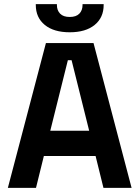

<svg xmlns="http://www.w3.org/2000/svg" viewBox="-20 -908 674 928"><path d="M154 0H18L202 -700H432L616 0H480L442 -154H192ZM308 -617 223 -276H411L326 -617ZM153 -884V-888H255V-884Q255 -858 270.5 -842Q286 -826 317 -826Q348 -826 363.5 -842Q379 -858 379 -884V-888H481V-884Q481 -823 437.5 -787.5Q394 -752 317 -752Q240 -752 196.5 -787.5Q153 -823 153 -884Z"/></svg>

Font: Rootstock Sans Headline
Style: Bold
Weight: 700
Designer: Florian Karsten
Foundry: Florian Karsten
Version: Version 2.000;FEAKit 1.0